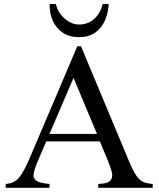

<svg xmlns="http://www.w3.org/2000/svg" viewBox="-20 -899 759 919"><path d="M710.9 0H450.2V-18.6Q496.1 -19.5 508.8 -35.4Q521.5 -51.3 515.1 -75.9Q508.8 -100.6 497.6 -127L458 -222.2H201.2L156.2 -116.7Q144 -86.4 140.9 -65.9Q137.7 -45.4 154.1 -33.9Q170.4 -22.5 216.8 -18.6V0H7.3V-18.6Q49.8 -21.5 71.8 -49.6Q93.8 -77.6 117.7 -131.8L350.1 -677.7H367.7L597.7 -127Q617.2 -81.1 632.3 -58.6Q647.5 -36.1 665.5 -28.3Q683.6 -20.5 710.9 -18.6ZM444.3 -257.8 332 -526.4 216.8 -257.8ZM500.5 -879.4Q498 -836.4 481.9 -800.3Q465.8 -764.2 435.3 -742.7Q404.8 -721.2 357.4 -721.2Q312 -721.2 280.3 -742.7Q248.5 -764.2 232.4 -800.3Q216.3 -836.4 217.8 -879.4H247.6Q256.3 -839.4 289.1 -810.5Q321.8 -781.7 357.4 -781.7Q403.3 -781.7 432.6 -810.1Q461.9 -838.4 471.2 -879.4Z"/></svg>

Font: BabelStone Roman
Style: Regular
Weight: 400
Designer: Walt Agee, Victor Gaultney, Peter Martin, Debbi Hosken, Becca Hirsbrunner (SIL); Andrew West (BabelStone)
Foundry: BabelStone
Version: Version 16.000